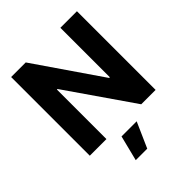

<svg xmlns="http://www.w3.org/2000/svg" viewBox="-260 -875 1255 1255"><g transform="rotate(-45 367.5 -247.0)"><path d="M63.2 0V-727.3H198.2L512.1 -269.9H518.5V-727.3H671.5V0H538.7L222.3 -457.7H217V0ZM255 233 299 57.5H438.9L361.2 233Z"/></g></svg>

Font: Cannonade
Style: Bold
Weight: 700
Designer: Rasmus Andersson
Foundry: rsms
Version: Version 3.012;git-f93a4a705